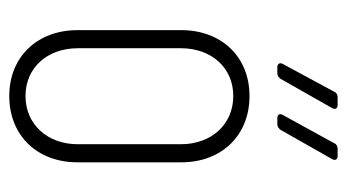

<svg xmlns="http://www.w3.org/2000/svg" viewBox="-187 -553 748 414"><g transform="rotate(90 187.0 -346.0)"><path d="M125 -570H138C143 -570 147 -573 150 -577L213 -688C217 -695 214 -700 206 -700H190C185 -700 180 -698 178 -693L118 -582C114 -575 118 -570 125 -570ZM235 -570H248C253 -570 257 -573 260 -577L323 -688C327 -695 324 -700 316 -700H301C296 -700 291 -698 289 -693L228 -582C224 -575 227 -570 235 -570ZM187 8C273 8 330 -53 330 -139V-363C330 -449 273 -510 187 -510C102 -510 45 -449 45 -363V-139C45 -53 102 8 187 8ZM187 -27C126 -27 84 -74 84 -140V-362C84 -428 126 -475 187 -475C248 -475 291 -428 291 -362V-140C291 -74 248 -27 187 -27Z"/></g></svg>

Font: Barlow Condensed ExtraLight
Style: Regular
Weight: 275
Width: 3
Designer: Jeremy Tribby
Foundry: Tribby Type
Version: Version 1.422;hotconv 1.0.109;makeotfexe 2.5.65596